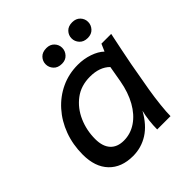

<svg xmlns="http://www.w3.org/2000/svg" viewBox="-185 -814 959 959"><g transform="rotate(-45 294.0 -335.0)"><path d="M213 9Q132 9 86 -39Q40 -87 40 -174Q40 -244 62.5 -305Q85 -366 126 -412Q167 -458 221.5 -483.5Q276 -509 340 -509Q382 -509 420 -496Q458 -483 481 -461L498 -500H567Q557 -452 548 -408.5Q539 -365 531 -323L504 -170Q496 -122 491 -74.5Q486 -27 486 0H392Q392 -29 395.5 -59Q399 -89 406 -118Q370 -53 321 -22Q272 9 213 9ZM235 -78Q283 -78 323.5 -105.5Q364 -133 392 -183Q420 -233 432 -300L447 -386Q409 -424 341 -424Q277 -424 232 -390Q187 -356 163 -301.5Q139 -247 139 -185Q139 -133 164 -105.5Q189 -78 235 -78ZM470 -568Q442 -568 426.5 -585Q411 -602 411 -624Q411 -646 426.5 -662.5Q442 -679 470 -679Q497 -679 512.5 -662.5Q528 -646 528 -624Q528 -602 512.5 -585Q497 -568 470 -568ZM288 -568Q259 -568 243.5 -585Q228 -602 228 -624Q228 -646 243.5 -662.5Q259 -679 288 -679Q314 -679 329.5 -662.5Q345 -646 345 -624Q345 -602 329.5 -585Q314 -568 288 -568Z"/></g></svg>

Font: Livvic Medium
Style: Italic
Weight: 500
Italic angle: -10°
Designer: Jacques Le Bailly, Baron von Fonthausen
Version: Version 1.001; ttfautohint (v1.8.2)